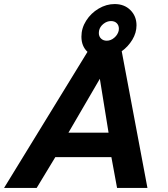

<svg xmlns="http://www.w3.org/2000/svg" viewBox="-38 -928 830 948"><path d="M394 -672Q364 -700 364 -747Q364 -789 387.5 -826Q411 -863 449 -885.5Q487 -908 528 -908Q576 -908 606 -878Q636 -848 636 -803Q636 -766 615.5 -732Q595 -698 563 -675L690 0H540L512 -152H235L143 0H-18ZM548 -776Q549 -779 549 -786Q549 -803 538.5 -813.5Q528 -824 510 -824Q490 -824 472.5 -810Q455 -796 451 -776Q450 -772 450 -765Q450 -748 461 -737.5Q472 -727 489 -727Q509 -727 526 -741.5Q543 -756 548 -776ZM498 -273 455 -539 300 -273Z"/></svg>

Font: Prompt SemiBold
Style: Italic
Weight: 600
Italic angle: -12°
Designer: Katatrad Team
Foundry: CadsonDemak
Version: Version 1.001